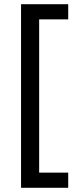

<svg xmlns="http://www.w3.org/2000/svg" viewBox="-20 -734 369 912"><path d="M304 158H80V-714H304V-642H166V86H304Z"/></svg>

Font: Noto Sans Tagalog
Style: Regular
Weight: 400
Designer: Monotype Design Team
Foundry: Monotype Imaging Inc.
Version: Version 2.001; ttfautohint (v1.8.4.7-5d5b)